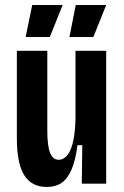

<svg xmlns="http://www.w3.org/2000/svg" viewBox="-20 -730 494 763"><path d="M166 13Q106 13 76.5 -33.5Q47 -80 47 -181V-528H168V-211Q168 -150 179 -122.5Q190 -95 213 -95Q228 -95 240.5 -106Q253 -117 261.5 -138Q270 -159 274.5 -188.5Q279 -218 280 -254V-528H402V-217V0H305L307 -153H288Q280 -93 264.5 -56.5Q249 -20 225 -3.5Q201 13 166 13ZM178 -583H82L108 -710H229ZM351 -583H256L281 -710H402Z"/></svg>

Font: Bricolage Grotesque 24pt Condensed SemiBold
Style: Regular
Weight: 600
Width: 3
Designer: Mathieu Triay
Foundry: Atelier Triay
Version: Version 1.001;gftools[0.9.33.dev8+g029e19f]